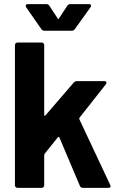

<svg xmlns="http://www.w3.org/2000/svg" viewBox="-20 -905 573 925"><path d="M52 -12V-688Q52 -693 55.5 -696.5Q59 -700 64 -700H181Q186 -700 189.5 -696.5Q193 -693 193 -688V-351Q193 -348 195 -347.5Q197 -347 199 -349L335 -507Q342 -514 350 -514H483Q493 -514 493 -507Q493 -504 490 -499L363 -338Q361 -334 362 -331L511 -14Q513 -10 513 -8Q513 0 502 0H379Q369 0 365 -9L266 -243Q265 -245 262.5 -245.5Q260 -246 259 -244L195 -164Q193 -160 193 -158V-12Q193 -7 189.5 -3.5Q186 0 181 0H64Q59 0 55.5 -3.5Q52 -7 52 -12ZM104 -877Q104 -885 114 -885H204Q213 -885 218 -877L258 -816Q261 -810 264 -816L304 -877Q309 -885 318 -885H408Q416 -885 418 -880.5Q420 -876 416 -870L340 -764Q335 -757 326 -757H193Q184 -757 179 -765L106 -870Q104 -873 104 -877Z"/></svg>

Font: UMi
Style: Bold
Weight: 700
Designer: Peter Middis
Foundry: We Are UMi
Version: Version 1.0